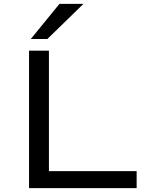

<svg xmlns="http://www.w3.org/2000/svg" viewBox="-20 -965 756 985"><path d="M129 0V-705H231V-87H681V0ZM138 -765 285 -945H408L223 -765Z"/></svg>

Font: Nunito Sans 7pt Expanded
Style: Regular
Weight: 400
Width: 7
Designer: Vernon Adams
Foundry: Vernon Adams
Version: Version 3.101;gftools[0.9.27]